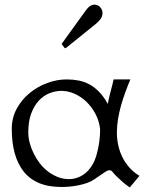

<svg xmlns="http://www.w3.org/2000/svg" viewBox="-20 -799 699 835"><path d="M31.2 -238.8Q31.2 -286.6 52.7 -326.2Q74.2 -365.7 108.6 -394Q143.1 -422.4 185.3 -438Q227.5 -453.6 269.5 -453.6Q296.4 -453.6 321 -449Q345.7 -444.3 368.2 -432.4Q390.6 -420.4 410.9 -399.7Q431.2 -378.9 449.2 -346.7Q450.2 -356 453.4 -369.9Q456.5 -383.8 460.4 -398.7Q464.4 -413.6 468 -428Q471.7 -442.4 474.1 -453.6H546.9Q535.6 -426.8 525.1 -397.9Q514.6 -369.1 506.3 -339.8Q498 -310.5 493.2 -280.8Q488.3 -251 488.3 -222.7Q488.3 -194.3 494.4 -166.7Q500.5 -139.2 512.7 -114.7Q524.9 -90.3 543.5 -69.6Q562 -48.8 586.4 -34.2L544.4 16.1Q528.3 5.4 514.6 -6.6Q501 -18.6 488.8 -30.3Q476.1 -42.5 470.2 -50.5Q464.4 -58.6 456.5 -58.6Q452.1 -58.6 447.8 -56.9Q443.4 -55.2 436.3 -50.5Q429.2 -45.9 418.2 -38.3Q407.2 -30.8 390.1 -19Q377 -9.8 358.9 -3.4Q340.8 2.9 321.5 6.8Q302.2 10.7 283.2 12.5Q264.2 14.2 248.5 14.2Q189.5 14.2 148.7 -3.4Q107.9 -21 82 -54.2Q31.2 -119.6 31.2 -238.8ZM103 -223.1Q103 -201.2 109.1 -177.7Q115.2 -154.3 126.5 -131.6Q137.7 -108.9 153.3 -88.6Q168.9 -68.4 188.7 -53.2Q208.5 -38.1 231.4 -29.1Q254.4 -20 279.8 -20Q297.4 -20 315.2 -25.9Q333 -31.7 349.1 -44.2Q365.2 -56.6 378.4 -76.7Q391.6 -96.7 399.9 -125.5Q415.5 -180.7 415.5 -237.3Q411.1 -273.9 394.8 -304.4Q378.4 -335 355 -357.2Q331.5 -379.4 303.5 -391.6Q275.4 -403.8 247.6 -403.8Q221.2 -403.8 195.3 -393.6Q169.4 -383.3 148.9 -361.3Q128.4 -339.4 115.7 -305.2Q103 -271 103 -223.1ZM250 -605Q248 -606.9 248 -607.9Q248 -608.9 250 -610.8L354 -754.9Q363.3 -767.6 372.6 -773.2Q381.8 -778.8 390.6 -778.8Q405.8 -778.8 415.8 -767.8Q425.8 -756.8 425.8 -742.7Q425.8 -727.5 417.2 -716.3Q408.7 -705.1 398.9 -696.8L267.6 -590.8Q265.1 -589.4 264.2 -589.4Q262.2 -589.4 262 -589.6Q261.7 -589.8 260.7 -590.8Z"/></svg>

Font: Cardo
Style: Bold
Weight: 700
Designer: David J. Perry
Foundry: David J. Perry
Version: Version 1.0011